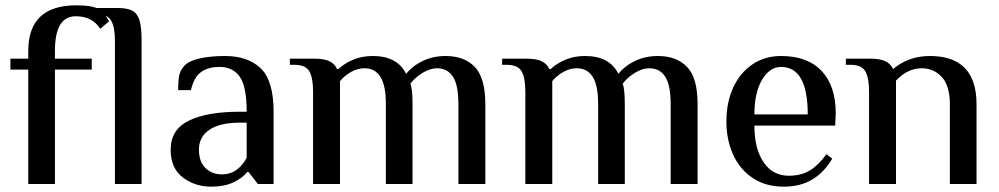

<svg xmlns="http://www.w3.org/2000/svg" viewBox="-20 -690 3746 720"><path d="M86 -429H19V-470H86V-499Q86 -670 266 -670Q330 -670 353 -654Q372 -642 389 -610L356 -582Q326 -629 264 -629Q186 -629 186 -499V-470H324V-429H186V0H86Z M411 -537Q411 -588 397 -612.5Q383 -637 341 -637H323V-660H421Q457 -660 476 -650Q495 -640 503 -614Q511 -588 511 -537V0H411Z M620 -129Q620 -204 688 -237.5Q756 -271 879 -271H905Q905 -366 879 -402.5Q853 -439 803 -439Q760 -439 733.5 -419.5Q707 -400 696 -352H648Q648 -386 652 -407Q656 -428 673 -445Q691 -463 731.5 -471.5Q772 -480 823 -480Q909 -480 957.5 -434Q1006 -388 1006 -270V0H947L912 -45H907Q889 -22 855 -6Q821 10 772 10Q711 10 665.5 -24.5Q620 -59 620 -129ZM905 -98V-230H879Q805 -230 765.5 -203.5Q726 -177 726 -129Q726 -84 750.5 -60Q775 -36 813 -36Q871 -36 905 -98Z M1154 -347Q1154 -398 1140 -422.5Q1126 -447 1084 -447H1067V-470H1159Q1195 -470 1215 -460.5Q1235 -451 1244 -431H1249Q1271 -452 1304 -466Q1337 -480 1378 -480Q1470 -480 1503 -413Q1528 -444 1566.5 -462Q1605 -480 1651 -480Q1721 -480 1760.5 -439Q1800 -398 1800 -299V0H1699V-299Q1699 -371 1678.5 -402.5Q1658 -434 1619 -434Q1592 -434 1563.5 -416Q1535 -398 1519 -376Q1527 -357 1527 -299V0H1427V-299Q1427 -370 1406.5 -402Q1386 -434 1347 -434Q1321 -434 1297 -420.5Q1273 -407 1255 -386V0H1154Z M1950 -347Q1950 -398 1936 -422.5Q1922 -447 1880 -447H1863V-470H1955Q1991 -470 2011 -460.5Q2031 -451 2040 -431H2045Q2067 -452 2100 -466Q2133 -480 2174 -480Q2266 -480 2299 -413Q2324 -444 2362.5 -462Q2401 -480 2447 -480Q2517 -480 2556.5 -439Q2596 -398 2596 -299V0H2495V-299Q2495 -371 2474.5 -402.5Q2454 -434 2415 -434Q2388 -434 2359.5 -416Q2331 -398 2315 -376Q2323 -357 2323 -299V0H2223V-299Q2223 -370 2202.5 -402Q2182 -434 2143 -434Q2117 -434 2093 -420.5Q2069 -407 2051 -386V0H1950Z M2704 -235Q2704 -306 2729.5 -361.5Q2755 -417 2801.5 -448.5Q2848 -480 2909 -480Q3008 -480 3061 -424Q3114 -368 3114 -265L3112 -219H2809Q2809 -132 2843.5 -81.5Q2878 -31 2938 -31Q2985 -31 3018 -51.5Q3051 -72 3079 -112L3101 -95Q3070 -43 3025.5 -16.5Q2981 10 2919 10Q2851 10 2802.5 -22.5Q2754 -55 2729 -110.5Q2704 -166 2704 -235ZM3009 -261Q3009 -439 2909 -439Q2866 -439 2837.5 -390.5Q2809 -342 2809 -261Z M3239 -347Q3239 -398 3225 -422.5Q3211 -447 3169 -447H3152V-470H3244Q3280 -470 3300 -460.5Q3320 -451 3329 -431Q3387 -480 3467 -480Q3642 -480 3642 -299V0H3542V-299Q3542 -368 3512 -401Q3482 -434 3436 -434Q3384 -434 3340 -388V0H3239Z"/></svg>

Font: El Messiri Medium
Style: Regular
Weight: 500
Designer: Mohamed Gaber
Foundry: Kief Type Foundry
Version: Version 2.007